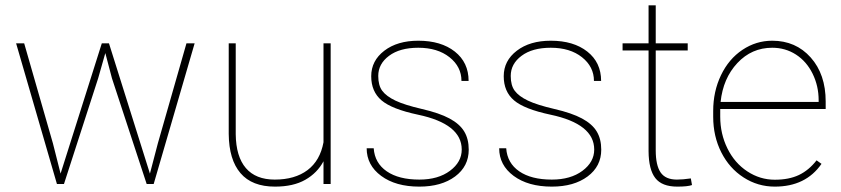

<svg xmlns="http://www.w3.org/2000/svg" viewBox="-20 -691 3160 721"><path d="M178.7 -152.8 207.5 -39.1 362.3 -528.3H389.2L543 -39.1L572.8 -152.8L680.2 -528.3H710.9L557.1 0H530.8L400.4 -397L375.5 -491.7L348.6 -397L220.2 0H193.8L40.5 -528.3H70.8Z M1194.8 0V-85.4Q1171.4 -41.5 1126.5 -15.9Q1081.5 9.8 1012.7 9.8Q926.3 9.8 883.1 -40.8Q839.8 -91.3 838.9 -188V-528.3H865.2V-187Q866.2 -103 903.3 -59.8Q940.4 -16.6 1011.7 -16.6Q1087.4 -16.6 1134.8 -52.2Q1182.1 -87.9 1194.8 -156.7V-528.3H1221.7V0Z M1713.9 -129.4Q1713.9 -225.6 1549.8 -260.3Q1451.2 -281.2 1412.6 -314.2Q1374 -347.2 1374 -404.8Q1374 -462.9 1423.1 -500.5Q1472.2 -538.1 1550.8 -538.1Q1636.2 -538.1 1688 -497.3Q1739.7 -456.5 1739.7 -387.2H1712.9Q1712.9 -440.4 1668 -476.1Q1623 -511.7 1550.8 -511.7Q1481.4 -511.7 1440.9 -481.4Q1400.4 -451.2 1400.4 -405.8Q1400.4 -370.1 1415.5 -349.9Q1430.7 -329.6 1464.8 -313.2Q1499 -296.9 1564.5 -281.7Q1629.9 -266.6 1668 -246.1Q1706.1 -225.6 1723.1 -197.5Q1740.2 -169.4 1740.2 -128.9Q1740.2 -66.4 1689 -28.3Q1637.7 9.8 1554.7 9.8Q1465.8 9.8 1411.4 -30.5Q1356.9 -70.8 1356.9 -134.3H1383.3Q1387.2 -78.6 1432.4 -47.6Q1477.5 -16.6 1554.7 -16.6Q1625.5 -16.6 1669.7 -49.6Q1713.9 -82.5 1713.9 -129.4Z M2211.4 -129.4Q2211.4 -225.6 2047.4 -260.3Q1948.7 -281.2 1910.2 -314.2Q1871.6 -347.2 1871.6 -404.8Q1871.6 -462.9 1920.7 -500.5Q1969.7 -538.1 2048.3 -538.1Q2133.8 -538.1 2185.5 -497.3Q2237.3 -456.5 2237.3 -387.2H2210.4Q2210.4 -440.4 2165.5 -476.1Q2120.6 -511.7 2048.3 -511.7Q1979 -511.7 1938.5 -481.4Q1897.9 -451.2 1897.9 -405.8Q1897.9 -370.1 1913.1 -349.9Q1928.2 -329.6 1962.4 -313.2Q1996.6 -296.9 2062 -281.7Q2127.4 -266.6 2165.5 -246.1Q2203.6 -225.6 2220.7 -197.5Q2237.8 -169.4 2237.8 -128.9Q2237.8 -66.4 2186.5 -28.3Q2135.3 9.8 2052.2 9.8Q1963.4 9.8 1908.9 -30.5Q1854.5 -70.8 1854.5 -134.3H1880.9Q1884.8 -78.6 1929.9 -47.6Q1975.1 -16.6 2052.2 -16.6Q2123 -16.6 2167.2 -49.6Q2211.4 -82.5 2211.4 -129.4Z M2442.4 -670.9V-528.3H2562.5V-501.5H2442.4V-126.5Q2442.4 -70.3 2460.7 -43.5Q2479 -16.6 2522 -16.6Q2543.5 -16.6 2574.2 -21L2578.6 3.9Q2562.5 9.8 2523.4 9.8Q2465.8 9.8 2440.9 -22.2Q2416 -54.2 2415.5 -123V-501.5H2317.9V-528.3H2415.5V-670.9Z M2889.6 9.8Q2825.7 9.8 2772.2 -24.7Q2718.8 -59.1 2688.5 -119.1Q2658.2 -179.2 2658.2 -252.4V-274.4Q2658.2 -347.7 2687.5 -408.7Q2716.8 -469.7 2768.1 -503.9Q2819.3 -538.1 2879.9 -538.1Q2968.3 -538.1 3024.4 -475.1Q3080.6 -412.1 3080.6 -309.6V-281.7H2684.6V-252.9Q2684.6 -188.5 2711.7 -133.5Q2738.8 -78.6 2786.4 -47.4Q2834 -16.1 2889.6 -16.1Q2942.9 -16.1 2980.2 -33.9Q3017.6 -51.8 3046.4 -88.9L3064.9 -75.7Q3005.9 9.8 2889.6 9.8ZM2879.9 -511.7Q2802.7 -511.7 2749 -454.3Q2695.3 -397 2686 -308.1H3054.2V-314.5Q3054.2 -368.2 3031.5 -414.3Q3008.8 -460.4 2969 -486.1Q2929.2 -511.7 2879.9 -511.7Z"/></svg>

Font: RobotoDraft Thin
Style: Regular
Weight: 250
Version: Version 2.001153; 2014